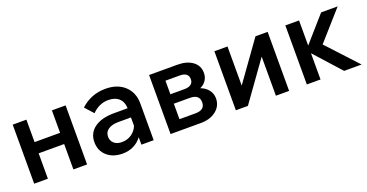

<svg xmlns="http://www.w3.org/2000/svg" viewBox="-30 -1014 2918 1528"><g transform="rotate(-20 1428.5 -250.0)"><path d="M75 0V-500H191V-310H407V-500H523V0H407V-215H191V0Z M820 16Q738 16 688 -29Q638 -74 638 -146Q638 -223 698 -266.5Q758 -310 864 -310H979Q978 -363 945.5 -393.5Q913 -424 855 -424Q779 -424 718 -363L654 -434Q743 -516 865 -516Q966 -516 1026.5 -460Q1087 -404 1087 -310V0H983V-63Q956 -26 914 -5Q872 16 820 16ZM845 -72Q892 -72 927.5 -96.5Q963 -121 979 -161V-232H873Q818 -232 786.5 -210.5Q755 -189 755 -150Q755 -115 779.5 -93.5Q804 -72 845 -72Z M1230 0V-500H1471Q1549 -500 1597.5 -464.5Q1646 -429 1646 -367Q1646 -332 1628 -304.5Q1610 -277 1577 -262Q1619 -246 1643 -215Q1667 -184 1667 -144Q1667 -80 1616.5 -40Q1566 0 1486 0ZM1457 -413H1337V-298H1457Q1492 -298 1511.5 -312.5Q1531 -327 1531 -356Q1531 -413 1457 -413ZM1472 -218H1337V-87H1472Q1553 -87 1553 -152Q1553 -218 1472 -218Z M1783 0V-500H1894V-169L2131 -500H2234V0H2122V-331L1885 0Z M2384 0V-500H2500V-287L2687 -500H2827L2611 -256L2848 0H2700L2500 -222V0Z"/></g></svg>

Font: Wix Madefor Text SemiBold
Style: Regular
Weight: 600
Designer: Dalton Maag Ltd
Foundry: Dalton Maag Ltd
Version: Version 3.100